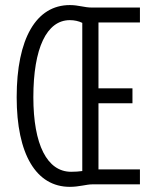

<svg xmlns="http://www.w3.org/2000/svg" viewBox="-20 -723 626 753"><path d="M253.9 9.8C290.5 9.8 318.8 0 341.8 0H528.8V-58.6H366.2V-317.9H499.5V-376.5H366.2V-634.8H528.8V-693.4H340.3C310.1 -693.4 288.6 -703.1 253.9 -703.1C121.6 -703.1 45.4 -571.3 45.4 -341.8C45.4 -118.2 121.6 9.8 253.9 9.8ZM258.8 -49.3C165 -49.3 110.8 -155.3 110.8 -341.8C110.8 -534.2 163.1 -644 253.9 -644C272 -644 289.1 -640.1 302.7 -633.3V-52.2C290 -50.3 274.4 -49.3 258.8 -49.3Z"/></svg>

Font: Cascadia Mono NF Light
Style: Regular
Weight: 300
Monospace: yes
Designer: Aaron Bell
Foundry: Saja Typeworks
Version: Version 2404.023